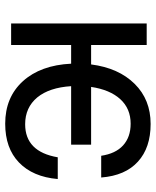

<svg xmlns="http://www.w3.org/2000/svg" viewBox="50 -629 602 742"><g transform="rotate(90 351.0 -258.0)"><path d="M539.1 -231.9H313Q318.4 -147.5 356.4 -101.1Q395.5 -54.2 460 -54.2Q566.4 -54.2 587.9 -180.2H671.9Q663.6 -84 607.9 -30.3Q552.7 22.9 458 22.9Q356 22.9 293.9 -45.4Q231.9 -113.8 226.1 -231.9H153.8V0H70.8V-523.9H153.8V-309.1H229Q242.7 -415.5 304.2 -477.5Q365.2 -539.1 459 -539.1Q550.8 -539.1 604.5 -490.2Q658.7 -441.4 666 -348.1H582Q573.7 -403.8 542 -432.6Q509.8 -461.9 458 -461.9Q399.9 -461.9 363.3 -421.9Q326.7 -381.8 315.9 -309.1H539.1Z"/></g></svg>

Font: Miedinger*
Style: Book
Weight: 400
Version: Version 001.000